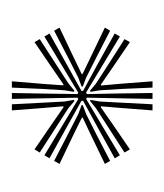

<svg xmlns="http://www.w3.org/2000/svg" viewBox="3 -846 274 320"><g transform="rotate(90 140.0 -686.0)"><path d="M135 -568.8 136 -626.2 136.8 -678.2 134.5 -679.5 90.2 -652.8 40.8 -623 35.8 -631.5 86 -659.5 131.5 -684.8V-687.5L86 -712.2L35.8 -740.2L40.8 -748.8L90 -719.2L134.2 -692.5L136.8 -693.8L135.8 -745.5L135 -803.2H144.8L143.8 -745.5L142.8 -693.8L144.8 -692.5L189.5 -719.2L238.8 -748.8L243.8 -740.2L193.2 -712.2L148 -687.5V-684.8L193.2 -659.5L243.8 -631.5L238.8 -623L189.5 -652.8L145 -679.5L142.8 -678.2L143.8 -626.2L144.8 -568.8ZM115.5 -568.8 119.8 -620.5 122.2 -654.2 121 -655 93.2 -635.8 50.2 -606.5 45.2 -615.2 87.8 -642.8 119 -663 131.2 -673 133 -672 130.5 -656.5 128.2 -619.2 126 -568.8ZM31.2 -639.2 26 -648.2 73 -670.5 103.5 -685.2V-686.5L73 -701.2L26 -723.8L31.2 -732.5L76.5 -709.2L109.5 -692.5L124.2 -687V-685L109.5 -679.5L76 -662.5ZM153.8 -568.8 151.2 -619.5 149.2 -656.5 146.5 -672 148.5 -673 160.2 -663 192 -642.5 234.2 -615.2 229 -606.5 186.2 -635.8 158.5 -655 157.2 -654.2 160 -620.5 164 -568.8ZM131.2 -699 119.2 -709 87.5 -729.5 45.2 -756.5 50.2 -765.5 93.2 -736.2 121.2 -717 122.5 -717.5 119.5 -751.2 115.5 -803.2H126L128.2 -752.8L130.5 -715.2L133 -700ZM248.2 -639.2 202.2 -663 170 -679.5 155.2 -685V-687L170 -692.5L203.2 -709.2L248.2 -732.5L253.2 -723.8L206.5 -701.2L176 -686.8V-685.5L206.5 -670.5L253.2 -648.2ZM148.2 -699 146.5 -700 149.2 -715.2 151.2 -752.8 153.8 -803.2H164L160 -751.2L157.2 -717.5L158.5 -716.8L186.2 -736.2L229 -765.5L234.2 -756.5L191.2 -728.8L160.5 -709Z"/></g></svg>

Font: Big Shoulders Inline Display Thin
Style: Regular
Weight: 400
Version: Version 2.002